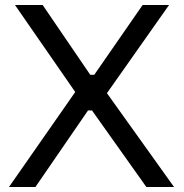

<svg xmlns="http://www.w3.org/2000/svg" viewBox="-20 -750 736 770"><path d="M122 0H16L288 -390V-372L40 -730H151L342 -450H358L552 -730H658L403 -368L402 -386L678 0H567L349 -307H333Z"/></svg>

Font: Sora Variable
Style: Regular
Weight: 400
Designer: Jonathan Barnbrook, Julián Moncada
Foundry: Barnbrook Fonts
Version: Version 2.000